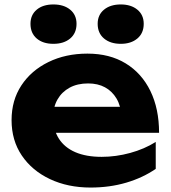

<svg xmlns="http://www.w3.org/2000/svg" viewBox="-20 -827 768 863"><path d="M387 16Q285 16 204.5 -22Q124 -60 78 -128Q32 -196 32 -287Q32 -376 76 -443Q120 -510 197.5 -548Q275 -586 373 -586Q473 -586 545 -542Q617 -498 656 -418Q695 -338 695 -230H181V-347H593L526 -305Q523 -352 503.5 -384.5Q484 -417 452 -434.5Q420 -452 376 -452Q328 -452 293 -433Q258 -414 238.5 -380Q219 -346 219 -301Q219 -244 244.5 -204Q270 -164 318.5 -143Q367 -122 437 -122Q501 -122 565 -139.5Q629 -157 680 -189V-68Q622 -28 547.5 -6Q473 16 387 16ZM220 -630Q173 -630 145 -654Q117 -678 117 -720Q117 -760 145 -783.5Q173 -807 220 -807Q267 -807 295.5 -783.5Q324 -760 324 -720Q324 -678 295.5 -654Q267 -630 220 -630ZM523 -630Q476 -630 447.5 -654Q419 -678 419 -720Q419 -760 447.5 -783.5Q476 -807 523 -807Q569 -807 597.5 -783.5Q626 -760 626 -720Q626 -678 597.5 -654Q569 -630 523 -630Z"/></svg>

Font: Unbounded SemiBold
Style: Regular
Weight: 600
Designer: Luke Prowse, Jean-Baptiste Morizot, Fátima Lázaro, Florian Runge
Foundry: NaN
Version: Version 1.700